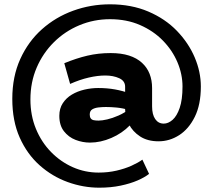

<svg xmlns="http://www.w3.org/2000/svg" viewBox="-20 -687 986 890"><path d="M440 183Q366 183 294 157Q222 131 164 79.5Q106 28 71.5 -49Q37 -126 37 -229Q37 -332 74 -413.5Q111 -495 174.5 -551.5Q238 -608 319.5 -637.5Q401 -667 490 -667Q589 -667 667.5 -633.5Q746 -600 800 -544Q854 -488 882.5 -421Q911 -354 911 -286Q911 -202 883 -145.5Q855 -89 810.5 -60.5Q766 -32 715 -32Q664 -32 629.5 -54.5Q595 -77 577.5 -111.5Q560 -146 560 -180V-285Q560 -312 532.5 -324.5Q505 -337 468 -337Q433 -337 391.5 -327.5Q350 -318 305 -298L278 -394Q334 -417 385 -429Q436 -441 493 -441Q542 -441 578 -429.5Q614 -418 638 -396Q662 -374 673.5 -344.5Q685 -315 685 -279V-194Q685 -156 699.5 -135Q714 -114 739 -114Q760 -114 780 -131.5Q800 -149 813 -187Q826 -225 826 -286Q826 -343 802.5 -398.5Q779 -454 735 -499Q691 -544 629 -571Q567 -598 490 -598Q415 -598 348 -570Q281 -542 230 -491.5Q179 -441 150 -373.5Q121 -306 121 -226Q121 -152 146.5 -90Q172 -28 216.5 17.5Q261 63 317.5 88Q374 113 437 113Q481 113 520 104Q559 95 590 81Q621 67 640 53L671 119Q651 135 617.5 149.5Q584 164 539 173.5Q494 183 440 183ZM397 -26Q363 -26 330.5 -38.5Q298 -51 276.5 -78.5Q255 -106 255 -150Q255 -184 271 -208.5Q287 -233 313 -248.5Q339 -264 371 -271.5Q403 -279 435 -279Q477 -279 513 -272.5Q549 -266 585 -253V-176Q547 -186 520.5 -188.5Q494 -191 471 -191Q454 -191 436.5 -189Q419 -187 407.5 -180Q396 -173 396 -156Q396 -145 400.5 -138.5Q405 -132 414 -130Q423 -128 437 -128Q453 -128 477 -133.5Q501 -139 529.5 -151.5Q558 -164 585 -185L582 -106Q546 -69 496 -47.5Q446 -26 397 -26Z"/></svg>

Font: BioRhyme ExtraBold
Style: Regular
Weight: 800
Designer: Aoife Mooney
Foundry: Aoife Mooney Type
Version: Version 1.600;gftools[0.9.33]